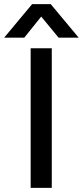

<svg xmlns="http://www.w3.org/2000/svg" viewBox="-67 -907 400 927"><path d="M183 0H81V-674H183ZM50 -725H-47L88 -887H178L313 -725H216L132 -827Z"/></svg>

Font: Hind Madurai Medium
Style: Regular
Weight: 500
Designer: Jyotish Sonowal
Foundry: Indian Type Foundry
Version: Version 1.001;PS 1.0;hotconv 1.0.86;makeotf.lib2.5.63406; tt